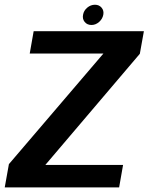

<svg xmlns="http://www.w3.org/2000/svg" viewBox="-42 -810 642 830"><path d="M-21.5 0H473L490 -97H154L562.5 -577.5L580 -675H103.5L86.5 -578.5H405L-3.5 -100.5ZM353.5 -702Q371.5 -702 386.2 -715Q401 -728 404.5 -746Q408 -764 397.2 -776.8Q386.5 -789.5 368.5 -789.5Q350 -789.5 335 -776.8Q320 -764 317 -746Q313.5 -728 324.2 -715Q335 -702 353.5 -702Z"/></svg>

Font: Anybody UltraCondensed Thin SemiBold
Style: Italic
Weight: 600
Italic angle: -10°
Version: Version 1.111